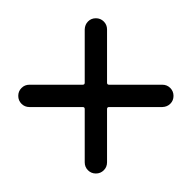

<svg xmlns="http://www.w3.org/2000/svg" viewBox="-118 -697 815 815"><g transform="rotate(-45 289.0 -290.0)"><path d="M56 -124 216 -284Q222 -290 216 -296L56 -456Q42 -470 42 -489.5Q42 -509 56 -523Q70 -537 89.5 -537Q109 -537 123 -523L283 -363Q289 -357 295 -363L455 -523Q470 -537 489 -537Q508 -537 522 -523Q536 -509 536 -489.5Q536 -470 522 -456L362 -296Q356 -290 362 -284L522 -124Q536 -110 536 -90.5Q536 -71 522 -57Q508 -43 489 -43Q470 -43 455 -57L295 -217Q289 -223 283 -217L123 -57Q109 -43 89.5 -43Q70 -43 56 -57Q42 -71 42 -90.5Q42 -110 56 -124Z"/></g></svg>

Font: Rounded Mplus 1c Medium
Style: Regular
Weight: 500
Version: Version 1.059.20150529